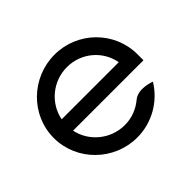

<svg xmlns="http://www.w3.org/2000/svg" viewBox="-116 -613 775 775"><g transform="rotate(-45 271.5 -225.5)"><path d="M31 -226C31 -95 140 11 271 11C357 11 433 -35 475 -104C475 -104 413 -129 377 -99C348 -75 312 -60 271 -60C191 -60 123 -116 107 -192H509V-226C509 -357 402 -462 271 -462C140 -462 31 -357 31 -226ZM107 -257C122 -334 190 -391 271 -391C352 -391 419 -334 433 -257Z"/></g></svg>

Font: Charger Sport
Style: Regular
Weight: 400
Designer: Jasper
Foundry: Cannot Into Space Fonts
Version: Version 1.1